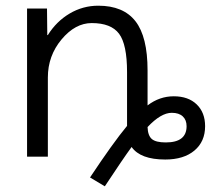

<svg xmlns="http://www.w3.org/2000/svg" viewBox="-20 -550 745 674"><path d="M148 0H75V-520H145L146 -427H148Q178 -475 224.5 -502.5Q271 -530 325 -530Q413 -530 455.5 -475.5Q498 -421 498 -303V-180Q540 -212 590 -212Q641 -212 670.5 -183.5Q700 -155 700 -107Q700 -53 662.5 -21.5Q625 10 560 10Q473 10 442 -34Q412 7 348 104L296 73Q377 -49 426 -108V-297Q426 -394 398 -431.5Q370 -469 302 -469Q244 -469 196 -411.5Q148 -354 148 -278ZM498 -104Q499 -74 513 -62Q527 -50 562 -50Q635 -50 635 -107Q635 -129 621.5 -141.5Q608 -154 583 -154Q545 -154 498 -104Z"/></svg>

Font: M PLUS 1p
Style: Regular
Weight: 400
Version: Version 1.062